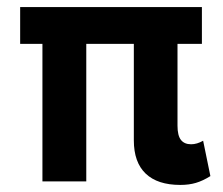

<svg xmlns="http://www.w3.org/2000/svg" viewBox="-20 -513 631 543"><path d="M358.5 -116V-389H224V0H100V-389H37V-493H551V-389H482V-157.5Q482 -129.5 491.8 -117.2Q501.5 -105 520.5 -105Q537 -105 554.5 -115L575 -15Q553.5 -1.5 534 4.2Q514.5 10 490 10Q425.5 10 392 -22Q358.5 -54 358.5 -116Z"/></svg>

Font: HK Grotesk
Style: Bold
Weight: 700
Designer: Alfredo Marco Pradil
Foundry: Hanken Design Co.
Version: Version 3.001